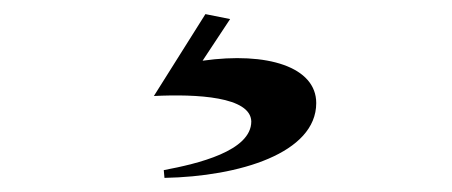

<svg xmlns="http://www.w3.org/2000/svg" viewBox="-20 -28 640 272"><path d="M271 -8 198 108C259 105 335 109 336 144C336 186 260 204 212 213L213 224C319 222 428 189 428 118C428 67 359 45 267 58L306 -1Z"/></svg>

Font: Coconat Demi
Style: Regular
Weight: 400
Designer: Sara Lavazza
Foundry: Collletttivo
Version: Version 1.000;Glyphs 3.2 (3217)